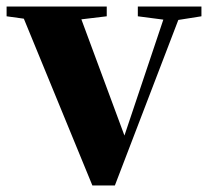

<svg xmlns="http://www.w3.org/2000/svg" viewBox="-30 -566 643 588"><path d="M392.1 -516.1V-545.9H586.9V-516.1L516.1 -504.9L321.8 2H252.9L43 -508.8L-9.8 -516.1V-545.9H296.9V-516.1L219.2 -506.8L351.1 -150.9L470.2 -505.9Z"/></svg>

Font: Source Han Serif TW Heavy
Style: Regular
Weight: 900
Designer: Ryoko NISHIZUKA Ë•øÂ°öÊ∂ºÂ≠ê (kana & ideographs); Frank Grie√ühammer (Latin, Greek & Cyrillic); Wenlong ZHANG Âº†ÊñáÈæô 
Foundry: Adobe
Version: Version 2.003;hotconv 1.1.1;makeotfexe 2.6.0